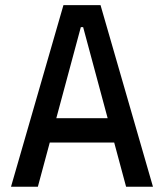

<svg xmlns="http://www.w3.org/2000/svg" viewBox="-20 -713 626 733"><path d="M22 0 222.2 -693.4H363.8L564 0H461.4L297.4 -609.4H288.6L124.5 0ZM114.7 -168.9V-261.7H466.3V-168.9Z"/></svg>

Font: Cascadia Mono PL
Style: Regular
Weight: 400
Monospace: yes
Designer: Aaron Bell
Foundry: Saja Typeworks
Version: Version 2102.003